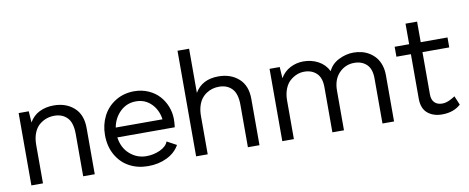

<svg xmlns="http://www.w3.org/2000/svg" viewBox="-64 -1013 3190 1307"><g transform="rotate(-10 1531.0 -360.0)"><path d="M308.1 -509.8Q393.1 -509.8 448 -460.9Q502.9 -412.1 502.9 -319.8V0H422.9V-292Q422.9 -370.1 389.4 -405Q356 -439.9 299.8 -439.9Q271 -439.9 244.6 -430.4Q218.3 -420.9 195.3 -401.4Q172.4 -381.8 158.7 -346.9Q145 -312 145 -266.1V0H64.9V-500H134.8L140.1 -421.9Q165.5 -466.8 209.5 -488.3Q253.4 -509.8 308.1 -509.8Z M871.1 8.8Q800.3 8.8 743.2 -21.5Q686 -51.8 651.9 -111.3Q617.7 -170.9 617.7 -250Q617.7 -321.3 647.5 -380.1Q677.2 -439 734.4 -474.4Q791.5 -509.8 864.7 -509.8Q917.5 -509.8 962.2 -490Q1006.8 -470.2 1036.4 -437.5Q1065.9 -404.8 1082.3 -362.8Q1098.6 -320.8 1098.6 -275.9Q1098.6 -248.5 1094.7 -220.2H697.8Q707.5 -147 757.1 -103.5Q806.6 -60.1 871.1 -60.1Q921.4 -60.1 965.8 -80.3Q1010.3 -100.6 1022.9 -134.8L1088.9 -99.1Q1060.5 -48.3 1002.7 -19.8Q944.8 8.8 871.1 8.8ZM698.7 -288.1H1022Q1012.7 -354.5 970 -397.2Q927.2 -439.9 864.7 -439.9Q800.8 -439.9 755.6 -396.5Q710.4 -353 698.7 -288.1Z M1283.7 -730V-424.8Q1333.5 -509.8 1446.8 -509.8Q1531.7 -509.8 1586.7 -460.9Q1641.6 -412.1 1641.6 -319.8V0H1561.5V-292Q1561.5 -370.1 1528.1 -405Q1494.6 -439.9 1438.5 -439.9Q1415.5 -439.9 1394 -434.1Q1372.6 -428.2 1352.3 -415Q1332 -401.9 1316.9 -382.1Q1301.8 -362.3 1292.7 -332.3Q1283.7 -302.2 1283.7 -265.1V0H1203.6V-730Z M2380.4 -509.8Q2409.7 -509.8 2437.3 -502.9Q2464.8 -496.1 2489.3 -481Q2513.7 -465.8 2532 -443.8Q2550.3 -421.9 2561 -390.1Q2571.8 -358.4 2571.8 -319.8V0H2491.7V-312Q2491.7 -377 2459 -408.4Q2426.3 -439.9 2373.5 -439.9Q2312 -439.9 2268.8 -395.5Q2225.6 -351.1 2225.6 -273.9V0H2145.5V-312Q2145.5 -377 2112.8 -408.4Q2080.1 -439.9 2027.3 -439.9Q2001.5 -439.9 1976.3 -429.9Q1951.2 -419.9 1929 -400.4Q1906.7 -380.9 1893.1 -346.2Q1879.4 -311.5 1879.4 -267.1V0H1799.3V-500H1869.6L1874.5 -421.9Q1900.4 -465.8 1943.1 -487.8Q1985.8 -509.8 2034.7 -509.8Q2089.8 -509.8 2136.2 -485.1Q2182.6 -460.4 2206.5 -412.1Q2228 -459.5 2278.1 -484.6Q2328.1 -509.8 2380.4 -509.8Z M2844.2 -138.2Q2844.2 -102.1 2863.5 -82.5Q2882.8 -63 2916.5 -63Q2923.8 -63 2931.2 -64Q2938.5 -64.9 2946 -67.4Q2953.6 -69.8 2958.5 -71.5Q2963.4 -73.2 2971.9 -77.6Q2980.5 -82 2983.2 -83.5Q2985.8 -85 2995.4 -90.6Q3004.9 -96.2 3006.3 -97.2L3032.2 -35.2Q2982.4 9.8 2903.3 9.8Q2842.3 9.8 2803.2 -22.9Q2764.2 -55.7 2764.2 -124V-431.2H2664.1V-500H2764.2V-642.1H2844.2V-500H3029.3V-431.2H2844.2Z"/></g></svg>

Font: Human Sans
Style: Regular
Weight: 400
Designer: Tim Radville
Foundry: Continuum
Version: Version 1.000;FEAKit 1.0